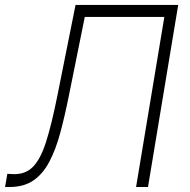

<svg xmlns="http://www.w3.org/2000/svg" viewBox="-39 -747 761 767"><path d="M-18.8 0 -9.6 -52.6 12.8 -51.5Q61.4 -49.4 92 -79.9Q122.5 -110.4 144.5 -178.8Q166.5 -247.2 188.9 -358.3L262.8 -727.3H672.9L552.2 0H504.6L617.5 -679.3H299.7L236.2 -365.1Q219.8 -283 201.7 -216.1Q183.6 -149.1 158 -100.7Q132.5 -52.2 94.3 -26.1Q56.1 0 -0.4 0Z"/></svg>

Font: Inter Extra Light  BETA
Style: Italic
Weight: 200
Italic angle: 9.39999°
Designer: Rasmus Andersson
Foundry: rsms
Version: Version 3.011;git-f93a4a705